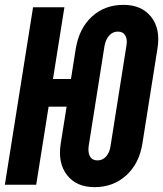

<svg xmlns="http://www.w3.org/2000/svg" viewBox="-26 -760 671 790"><path d="M363 10Q288 10 249.5 -40Q211 -90 224 -170L248 -321H174L123 0H-6L110 -730H239L192 -435H266L286 -561Q300 -644 352.5 -692Q405 -740 482 -740Q557 -740 596 -690.5Q635 -641 622 -561L560 -170Q547 -87 493.5 -38.5Q440 10 363 10ZM375 -100Q396 -100 410.5 -116Q425 -132 429 -160L494 -571Q499 -598 489.5 -614Q480 -630 459 -630Q438 -630 423.5 -614Q409 -598 404 -571L339 -160Q335 -132 344.5 -116Q354 -100 375 -100Z"/></svg>

Font: JetBrains Mono ExtraBold
Style: Italic
Weight: 800
Italic angle: -9°
Monospace: yes
Designer: Philipp Nurullin, Konstantin Bulenkov
Foundry: JetBrains
Version: Version 2.305; ttfautohint (v1.8.4.7-5d5b)